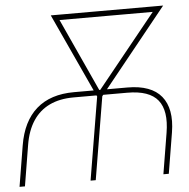

<svg xmlns="http://www.w3.org/2000/svg" viewBox="-74 -779 816 831"><g transform="rotate(-5 334.0 -364.0)"><path d="M1 0H-22.5L6.8 -177.7Q23.9 -281.2 84.7 -334.5Q145.5 -387.7 248 -387.7H480.5Q531.7 -387.7 568.6 -374Q605.5 -360.4 627.4 -333.5Q649.4 -306.6 656.5 -267.6Q663.6 -228.5 655.3 -177.7L626 0H602.5L631.8 -177.7Q647.5 -272.5 610.4 -318.8Q573.2 -365.2 477.5 -365.2H244.1Q183.6 -365.2 139.4 -344Q95.2 -322.8 67.9 -281.2Q40.5 -239.7 30.3 -177.7ZM639.6 -727.5 628.9 -704.1H202.1L199.2 -727.5ZM357.4 -381.8 636.7 -727.5H665L361.3 -350.6H353.5ZM202.1 -727.5 360.4 -381.8 358.4 -350.6H350.6L176.8 -727.5ZM370.1 -369.1 308.6 0H286.1L347.7 -369.1Z"/></g></svg>

Font: Inter Tight Thin
Style: Italic
Weight: 250
Italic angle: -9.39999°
Designer: Rasmus Andersson
Foundry: rsms
Version: Version 3.004